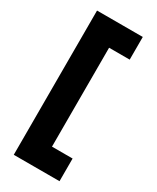

<svg xmlns="http://www.w3.org/2000/svg" viewBox="-183 -753 658 807"><g transform="rotate(30 146.0 -350.0)"><path d="M35 -700V0H257V-110H157V-590H257V-700Z"/></g></svg>

Font: Jakob Semi-Condensed
Style: Regular
Weight: 400
Width: 4
Designer: Alan Madić
Foundry: X Cicéro
Version: Version 1.000;Glyphs 3.1.2 (3151)